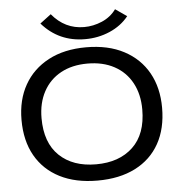

<svg xmlns="http://www.w3.org/2000/svg" viewBox="-56 -853 861 917"><g transform="rotate(-5 375.0 -394.5)"><path d="M375 11Q270 11 194.5 -27.5Q119 -66 78.5 -137.5Q38 -209 38 -309Q38 -405 78.5 -476.5Q119 -548 194.5 -588Q270 -628 375 -628Q481 -628 556.5 -588Q632 -548 672 -476.5Q712 -405 712 -309Q712 -209 672 -137.5Q632 -66 556.5 -27.5Q481 11 375 11ZM375 -67Q486 -67 551.5 -129Q617 -191 617 -309Q617 -382 587.5 -436.5Q558 -491 503.5 -520.5Q449 -550 375 -550Q301 -550 247 -520.5Q193 -491 163.5 -436.5Q134 -382 134 -309Q134 -191 199 -129Q264 -67 375 -67ZM529 -797 584 -759Q549 -715 493.5 -691Q438 -667 375 -667Q249 -667 168 -760L221 -800Q283 -725 375 -725Q419 -725 461 -743Q503 -761 529 -797Z"/></g></svg>

Font: Inconsolata ExtraExpanded Medium
Style: Regular
Weight: 500
Width: 8
Monospace: yes
Designer: Raph Levien, Cyreal, Brenton Simpson
Foundry: Raph Levien, Cyreal, Google
Version: Version 3.001; ttfautohint (v1.8.2.53-6de2)